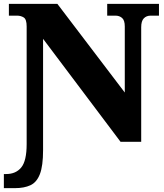

<svg xmlns="http://www.w3.org/2000/svg" viewBox="-25 -734 851 994"><path d="M-5 240V167H7Q57 167 85 133Q113 99 113 12V-597Q113 -634 98 -643.5Q83 -653 63 -653H21V-714H272L621 -255V-597Q621 -629 607 -641Q593 -653 573 -653H530V-714H798V-653H755Q733 -653 719.5 -639Q706 -625 706 -593V0H599L198 -533V43Q198 125 181.5 167.5Q165 210 132.5 225Q100 240 53 240Z"/></svg>

Font: Noto Serif Black
Style: Regular
Weight: 900
Designer: Monotype Design Team
Foundry: Monotype Imaging Inc.
Version: Version 2.014; ttfautohint (v1.8.4.7-5d5b)